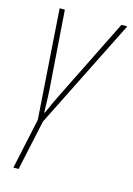

<svg xmlns="http://www.w3.org/2000/svg" viewBox="-117 -587 614 888"><g transform="rotate(15 189.5 -143.5)"><path d="M64 240 116 -1 379 -527H351L164 -150Q149 -120 137 -94.5Q125 -69 114 -43H111Q110 -71 109.5 -96.5Q109 -122 107 -152L80 -527H55L91 -2L39 240Z"/></g></svg>

Font: Noto Sans Display SemiCondensed Thin
Style: Italic
Weight: 250
Width: 4
Designer: Monotype Design team
Foundry: Monotype Imaging Inc.
Version: 1.000